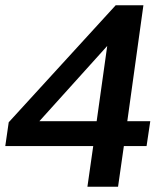

<svg xmlns="http://www.w3.org/2000/svg" viewBox="-23 -707 608 727"><path d="M308 0H424L446 -154H532L546 -248H459L520 -687H415L10 -244L-3 -154H330ZM126 -248 383 -533 343 -248Z"/></svg>

Font: Ronzino Medium
Style: Italic
Weight: 500
Italic angle: -7.99998°
Designer: Nunzio Mazzaferro
Foundry: Collletttivo
Version: Version 1.000;Glyphs 3.3 (3337)